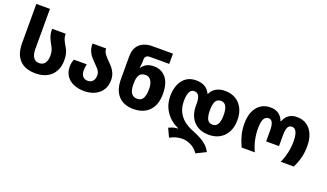

<svg xmlns="http://www.w3.org/2000/svg" viewBox="-88 -1382 3840 2254"><g transform="rotate(20 1832.0 -255.0)"><path d="M327 10Q194 10 126.5 -62.5Q59 -135 59 -269V-760H229V-259Q229 -191 253.5 -154.5Q278 -118 326 -118Q375 -118 398.5 -153.5Q422 -189 422 -241Q422 -284 413 -312Q404 -340 390 -363Q369 -398 351 -442Q333 -486 333 -549H502Q503 -504 517.5 -472Q532 -440 552 -408Q573 -375 583.5 -338.5Q594 -302 594 -250Q594 -171 562 -112.5Q530 -54 470.5 -22Q411 10 327 10Z M932 10Q859 10 801.5 -15Q744 -40 711.5 -87.5Q679 -135 679 -203Q679 -233 683.5 -253.5Q688 -274 696 -296H859Q854 -277 851 -257.5Q848 -238 848 -219Q848 -173 869.5 -145.5Q891 -118 932 -118Q974 -118 996 -144.5Q1018 -171 1018 -214Q1018 -254 997 -280.5Q976 -307 948 -334Q924 -358 898.5 -386Q873 -414 855.5 -453Q838 -492 838 -549H1008Q1008 -509 1034 -476.5Q1060 -444 1093 -412Q1117 -389 1139 -362Q1161 -335 1175.5 -299.5Q1190 -264 1190 -216Q1190 -149 1158.5 -98Q1127 -47 1069 -18.5Q1011 10 932 10Z M1550 10Q1427 10 1360.5 -63Q1294 -136 1294 -271V-552Q1294 -629 1324 -674.5Q1354 -720 1402 -740Q1450 -760 1504 -760H1766V-632H1525Q1496 -632 1480 -618.5Q1464 -605 1464 -575V-556Q1464 -539 1461.5 -514.5Q1459 -490 1456 -471H1460Q1483 -505 1518 -524.5Q1553 -544 1610 -544Q1702 -544 1759.5 -476.5Q1817 -409 1817 -274Q1817 -138 1746 -64Q1675 10 1550 10ZM1549 -118Q1603 -118 1624 -159.5Q1645 -201 1645 -271Q1645 -340 1620 -377.5Q1595 -415 1553 -415Q1494 -415 1473 -378Q1452 -341 1452 -279V-259Q1452 -191 1476.5 -154.5Q1501 -118 1549 -118Z M2413 250Q2373 191 2317.5 166Q2262 141 2213 141Q2172 141 2132.5 152.5Q2093 164 2060 183L2010 76Q2029 67 2054.5 58Q2080 49 2122 46V42Q2024 -1 1965 -86Q1906 -171 1906 -283Q1906 -363 1932 -425.5Q1958 -488 2008 -523.5Q2058 -559 2129 -559Q2197 -559 2241.5 -532.5Q2286 -506 2308 -456H2313Q2334 -506 2381.5 -532.5Q2429 -559 2491 -559Q2567 -559 2623.5 -526.5Q2680 -494 2712 -432.5Q2744 -371 2744 -285Q2744 -198 2711 -136Q2678 -74 2620 -41Q2562 -8 2487 -8Q2366 -8 2297 -80.5Q2228 -153 2228 -279V-310Q2228 -367 2210.5 -399.5Q2193 -432 2152 -432Q2123 -432 2106.5 -411Q2090 -390 2083 -356.5Q2076 -323 2076 -284Q2076 -206 2104 -149Q2132 -92 2180 -53.5Q2228 -15 2290 9Q2355 35 2402 60.5Q2449 86 2481 117Q2513 148 2535 190ZM2485 -135Q2533 -135 2552.5 -175Q2572 -215 2572 -285Q2572 -354 2552 -393Q2532 -432 2486 -432Q2438 -432 2419 -393Q2400 -354 2400 -285Q2400 -215 2419 -175Q2438 -135 2485 -135Z M2900 0Q2867 -73 2850.5 -137Q2834 -201 2834 -282Q2834 -363 2860.5 -425.5Q2887 -488 2937.5 -523.5Q2988 -559 3060 -559Q3124 -559 3164.5 -528.5Q3205 -498 3224 -446H3229Q3248 -499 3288 -529Q3328 -559 3391 -559Q3464 -559 3515 -523.5Q3566 -488 3592.5 -425.5Q3619 -363 3619 -282Q3619 -201 3603 -137Q3587 -73 3553 0H3388Q3419 -65 3434 -136Q3449 -207 3449 -279Q3449 -320 3442 -355Q3435 -390 3418 -411Q3401 -432 3372 -432Q3337 -432 3322 -399Q3307 -366 3307 -306V-166H3146V-306Q3146 -367 3130.5 -399.5Q3115 -432 3081 -432Q3044 -432 3024 -396Q3004 -360 3004 -276Q3004 -204 3019 -134.5Q3034 -65 3065 0Z"/></g></svg>

Font: Noto Sans Georgian ExtraBold
Style: Regular
Weight: 800
Designer: Monotype Design Team, Akaki Razmadze
Foundry: Google LLC
Version: Version 2.005; ttfautohint (v1.8.4.7-5d5b)